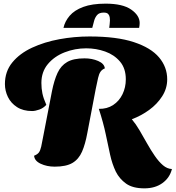

<svg xmlns="http://www.w3.org/2000/svg" viewBox="-20 -890 963 1053"><path d="M772 143Q708 143 671.5 117Q635 91 615 51Q595 9 584 -41Q573 -91 560 -153.5Q547 -216 522 -293Q567 -292 600.5 -314Q634 -336 652 -373.5Q670 -411 670 -455Q670 -515 638 -552.5Q606 -590 556.5 -607.5Q507 -625 453 -625Q391 -625 334.5 -603Q278 -581 242.5 -538.5Q207 -496 207 -435Q207 -405 212.5 -378Q218 -351 234 -315Q218 -297 195.5 -289Q173 -281 156 -281Q107 -281 73.5 -302.5Q40 -324 23.5 -358Q7 -392 7 -429Q7 -498 47.5 -547.5Q88 -597 156 -628.5Q224 -660 306 -675Q388 -690 471 -690Q620 -690 714 -659Q808 -628 852.5 -575Q897 -522 897 -455Q897 -405 869.5 -362Q842 -319 798 -287Q754 -255 703 -236Q725 -210 745.5 -175Q766 -140 786.5 -103.5Q807 -67 829 -35Q851 -3 874 16.5Q897 36 923 37Q911 85 871 114Q831 143 772 143ZM280 24Q237 24 203 8Q169 -8 167 -36Q185 -43 193 -53.5Q201 -64 206 -86Q211 -108 218 -147L265 -390Q277 -450 295.5 -490Q314 -530 348.5 -550Q383 -570 444 -570Q485 -570 518.5 -555.5Q552 -541 555 -515Q540 -509 531.5 -497Q523 -485 518 -463Q513 -441 505 -402L459 -161Q448 -100 430 -58.5Q412 -17 377.5 3.5Q343 24 280 24ZM328 -737Q336 -773 362 -803.5Q388 -834 436.5 -852Q485 -870 559 -870Q653 -870 699.5 -837.5Q746 -805 746 -764Q746 -752 743 -737H579Q580 -748 581.5 -758Q583 -768 583 -778Q583 -783 582 -793.5Q581 -804 574 -812.5Q567 -821 549 -821Q524 -821 512.5 -807.5Q501 -794 496 -775Q491 -756 486 -737Z"/></svg>

Font: Sansita Swashed Black
Style: Regular
Weight: 900
Designer: Pablo Cosgaya
Foundry: Omnibus-Type
Version: Version 1.003; ttfautohint (v1.8.3)